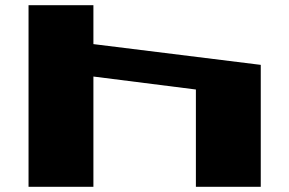

<svg xmlns="http://www.w3.org/2000/svg" viewBox="-20 -720 1115 740"><path d="M90 0V-700H340V-550L985 -470V0H735V-375L340 -425V0Z"/></svg>

Font: Stalinist One
Style: Regular
Weight: 400
Designer: Jovanny Lemonad
Foundry: Alexey Maslov, Jovanny Lemonad
Version: Version 3.004